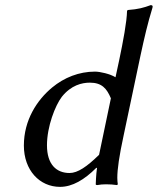

<svg xmlns="http://www.w3.org/2000/svg" viewBox="-20 -718 615 748"><path d="M355 -64H358C354 -38 353 0 353 0C353 2 355 3 359 3C373 1 378 0 393 0C405 0 424 1 436 3L439 0C438 -7 437 -15 437 -25C437 -58 444 -109 462 -192L527 -500C543 -574 555 -626 574 -688C576 -695 574 -698 567 -698C540 -688 519 -682 478 -679L475 -676C474 -633 460 -558 444 -482L430 -417C409 -430 370 -439 350 -439C288 -439 230 -416 183 -377C124 -328 73 -250 73 -151C73 -55 134 10 214 10C262 10 309 -18 355 -64ZM366 -115C319 -69 283 -44 251 -44C200 -44 163 -77 163 -152C163 -225 195 -307 221 -341C257 -386 299 -396 330 -396C377 -396 396 -373 412 -335Z"/></svg>

Font: Libertinus Sans
Style: Italic
Weight: 400
Italic angle: -12°
Designer: Philipp H. Poll, Khaled Hosny
Foundry: Caleb Maclennan
Version: Version 7.050;RELEASE